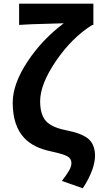

<svg xmlns="http://www.w3.org/2000/svg" viewBox="-20 -799 543 1025"><path d="M421.9 206.1 310.5 167Q338.9 128.9 347.7 113.3Q361.3 90.8 361.3 71.3Q361.3 47.9 339.8 35.6Q318.4 23.4 251 8.8Q158.2 -10.7 110.4 -61.5Q47.9 -127 47.9 -251Q47.9 -351.6 127.9 -471.7Q203.1 -585.9 320.3 -674.8Q305.7 -673.8 259.8 -672.9Q129.9 -669.9 82 -666V-779.3H478.5V-666H472.7Q364.3 -598.6 279.3 -474.1Q194.3 -349.6 194.3 -258.8Q194.3 -185.5 226.6 -151.4Q257.8 -118.2 334 -103.5Q417 -86.9 452.1 -57.6Q487.3 -26.4 487.3 33.2Q487.3 64.5 472.7 107.4Q454.1 158.2 421.9 206.1Z"/></svg>

Font: Bpmf GenYo Gothic B
Style: B
Weight: 700
Foundry: But Ko
Version: Version 1.320